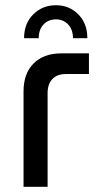

<svg xmlns="http://www.w3.org/2000/svg" viewBox="-20 -714 372 734"><path d="M70 0V-365Q70 -433 108.5 -471.5Q147 -510 215 -510H320V-431H232Q198 -431 180 -411.5Q162 -392 162 -359V0ZM194 -694Q142 -694 107 -659Q72 -624 72 -568H128Q128 -601 146.5 -620.5Q165 -640 194 -640Q222 -640 240.5 -620.5Q259 -601 259 -568H314Q314 -624 279.5 -659Q245 -694 194 -694Z"/></svg>

Font: MuseoModerno
Style: Regular
Weight: 400
Designer: Pablo Cosgaya, Héctor Gatti, Marcela Romero, and the Authors of The MuseoModerno Project.
Foundry: Omnibus-Type Team
Version: Version 1.001